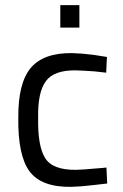

<svg xmlns="http://www.w3.org/2000/svg" viewBox="-20 -716 476 745"><path d="M288 -609V-696H214V-609ZM259 -510Q148 -511 99 -452Q50 -393 51 -259Q49 -114 94 -52Q140 11 257 9Q296 8 344 2Q392 -3 396 -4L393 -66Q389 -65 348 -62Q307 -58 275 -57Q184 -56 155 -103Q126 -149 128 -259Q126 -358 158 -401Q189 -444 274 -443Q306 -442 347 -439Q388 -435 392 -434L395 -495Q391 -496 344 -503Q298 -509 259 -510Z"/></svg>

Font: RazerF5
Style: Regular
Weight: 400
Foundry: Razer Inc.
Version: Version 2